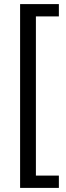

<svg xmlns="http://www.w3.org/2000/svg" viewBox="-20 -755 322 936"><path d="M78 161V-735H267V-675H155V101H267V161Z"/></svg>

Font: Archivo Condensed
Style: Regular
Weight: 400
Width: 3
Designer: Hector Gatti
Foundry: Omnibus-Type
Version: Version 2.001; ttfautohint (v1.8.3)